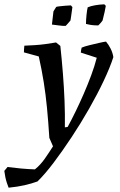

<svg xmlns="http://www.w3.org/2000/svg" viewBox="-77 -658 556 891"><path d="M-37 213Q-41 203 -45 191Q-49 179 -52 165Q-55 151 -57 135L-42 117Q-12 121 21 124Q54 127 85 128Q111 107 131.5 77.5Q152 48 169 21L152 -18Q147 -96 141 -158Q135 -220 126 -276.5Q117 -333 103 -396L34 -415Q34 -421 34.5 -429.5Q35 -438 36 -446Q59 -447 84 -448.5Q109 -450 134.5 -453.5Q160 -457 183 -461L203 -445Q210 -380 215 -316Q220 -252 222.5 -190Q225 -128 224 -67L237 -69Q255 -102 274 -141Q293 -180 311.5 -222.5Q330 -265 346 -308Q362 -351 372 -390L298 -414Q298 -419 299.5 -426Q301 -433 302 -437Q316 -443 339 -448.5Q362 -454 383.5 -459Q405 -464 415 -465Q427 -451 436.5 -432Q446 -413 449 -393Q434 -346 404.5 -283.5Q375 -221 336.5 -153.5Q298 -86 255 -21Q212 44 171.5 97.5Q131 151 97 184Q70 194 37 201.5Q4 209 -37 213ZM164 -544 171 -605Q174 -610 178 -616.5Q182 -623 184 -626Q190 -628 201.5 -629Q213 -630 227 -631.5Q241 -633 252 -633L259 -625Q258 -617 256 -603.5Q254 -590 252.5 -578.5Q251 -567 250 -563Q247 -559 239 -550Q231 -541 228 -538Q217 -537 195.5 -540Q174 -543 164 -544ZM322 -547Q322 -565 324.5 -589Q327 -613 330 -624Q344 -630 364 -633.5Q384 -637 407 -638L414 -631Q412 -617 408.5 -602.5Q405 -588 402.5 -577.5Q400 -567 399 -563Q397 -560 393.5 -555.5Q390 -551 386 -547Q382 -543 379 -540Q374 -540 363 -540.5Q352 -541 340.5 -543Q329 -545 322 -547Z"/></svg>

Font: Labrada Medium
Style: Italic
Weight: 500
Italic angle: -7°
Designer: Mercedes Jáuregui
Foundry: Omnibus-Type Team
Version: Version 1.000